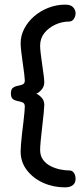

<svg xmlns="http://www.w3.org/2000/svg" viewBox="-20 -788 363 828"><path d="M260 20Q210 20 166.5 0.5Q123 -19 96 -54Q69 -89 69 -135Q69 -145 70.5 -165.5Q72 -186 75 -211.5Q78 -237 81 -261.5Q84 -286 85.5 -304Q87 -322 87 -329Q87 -342 78 -346Q69 -350 57 -352Q45 -354 36 -360.5Q27 -367 27 -385Q27 -403 36 -409.5Q45 -416 57 -418Q69 -420 78 -424Q87 -428 87 -441Q87 -448 84.5 -469.5Q82 -491 78 -517Q74 -543 71.5 -566.5Q69 -590 69 -601Q69 -634 84.5 -664Q100 -694 127 -717.5Q154 -741 189 -754.5Q224 -768 261 -768Q286 -768 296 -756Q306 -744 306 -731Q306 -718 298.5 -706.5Q291 -695 277 -695Q247 -695 218 -681.5Q189 -668 171 -645Q153 -622 153 -591Q153 -580 155.5 -557.5Q158 -535 162 -509Q166 -483 168.5 -462Q171 -441 171 -433Q171 -414 158 -400Q145 -386 136 -384Q146 -381 158.5 -368Q171 -355 171 -336Q171 -327 168.5 -300.5Q166 -274 162 -241.5Q158 -209 155.5 -181Q153 -153 153 -142Q153 -116 166 -98.5Q179 -81 199.5 -71Q220 -61 241 -57Q262 -53 277 -53Q289 -53 295 -47Q301 -41 303.5 -33Q306 -25 306 -17Q306 1 294 10.5Q282 20 260 20Z"/></svg>

Font: Dosis ExtraLight Medium
Style: Regular
Weight: 500
Version: Version 3.001; ttfautohint (v1.8.2)